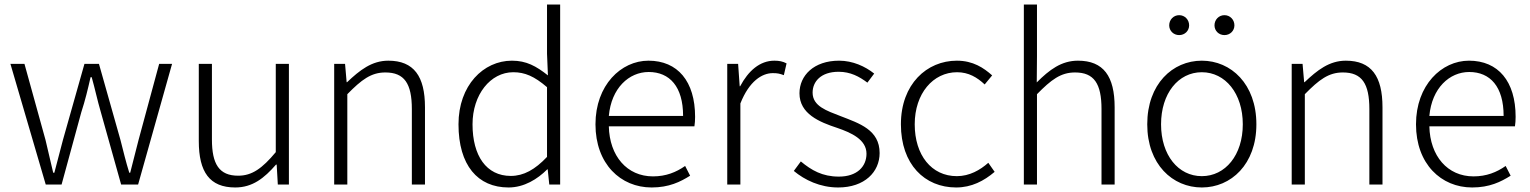

<svg xmlns="http://www.w3.org/2000/svg" viewBox="-20 -815 6756 848"><path d="M182 0H252L339 -319C356 -371 368 -421 380 -474H385C400 -421 410 -372 425 -321L515 0H590L740 -533H683L592 -197C579 -146 567 -100 555 -52H551C536 -100 525 -146 512 -197L417 -533H353L258 -197C245 -146 233 -100 220 -52H215C204 -100 193 -146 181 -197L88 -533H26Z M1019 13C1095 13 1147 -28 1199 -88H1202L1207 0H1256V-533H1198V-143C1138 -71 1093 -39 1032 -39C948 -39 916 -90 916 -199V-533H858V-192C858 -55 906 13 1019 13Z M1456 0H1514V-399C1577 -463 1619 -495 1682 -495C1766 -495 1799 -446 1799 -333V0H1857V-341C1857 -478 1808 -547 1695 -547C1622 -547 1569 -505 1513 -452H1511L1504 -533H1456Z M2226 13C2295 13 2354 -24 2397 -67H2399L2406 0H2454V-795H2396V-578L2400 -482C2348 -523 2305 -547 2241 -547C2115 -547 2005 -438 2005 -266C2005 -85 2090 13 2226 13ZM2236 -38C2128 -38 2067 -127 2067 -266C2067 -397 2146 -496 2247 -496C2298 -496 2340 -478 2396 -430V-122C2343 -66 2293 -38 2236 -38Z M2858 13C2935 13 2985 -12 3028 -39L3006 -82C2966 -54 2921 -36 2864 -36C2749 -36 2672 -126 2669 -257H3047C3049 -270 3050 -284 3050 -299C3050 -456 2973 -547 2844 -547C2723 -547 2610 -439 2610 -266C2610 -91 2721 13 2858 13ZM2669 -303C2680 -426 2758 -497 2845 -497C2938 -497 2997 -432 2997 -303Z M3192 0H3250V-358C3289 -457 3346 -492 3393 -492C3414 -492 3423 -490 3442 -483L3454 -535C3437 -544 3421 -547 3400 -547C3336 -547 3285 -502 3249 -434H3247L3240 -533H3192Z M3682 13C3799 13 3865 -56 3865 -139C3865 -242 3775 -270 3693 -302C3631 -326 3569 -346 3569 -406C3569 -454 3605 -498 3684 -498C3736 -498 3775 -477 3811 -450L3841 -490C3801 -522 3746 -547 3686 -547C3574 -547 3511 -481 3511 -403C3511 -312 3599 -276 3678 -250C3739 -229 3807 -199 3807 -136C3807 -80 3766 -35 3685 -35C3612 -35 3564 -63 3517 -102L3486 -60C3534 -20 3602 13 3682 13Z M4203 13C4271 13 4326 -16 4373 -56L4345 -96C4309 -64 4262 -37 4206 -37C4094 -37 4020 -130 4020 -266C4020 -402 4101 -496 4207 -496C4258 -496 4296 -473 4329 -442L4362 -482C4325 -515 4278 -547 4206 -547C4074 -547 3959 -444 3959 -266C3959 -89 4064 13 4203 13Z M4502 0H4560V-399C4623 -463 4665 -495 4728 -495C4812 -495 4845 -446 4845 -333V0H4903V-341C4903 -478 4854 -547 4741 -547C4668 -547 4615 -507 4559 -451L4560 -567V-795H4502Z M5188 -660C5213 -660 5232 -679 5232 -703C5232 -728 5213 -748 5188 -748C5163 -748 5144 -728 5144 -703C5144 -679 5163 -660 5188 -660ZM5388 -660C5413 -660 5432 -679 5432 -703C5432 -728 5413 -748 5388 -748C5363 -748 5344 -728 5344 -703C5344 -679 5363 -660 5388 -660ZM5288 13C5417 13 5529 -89 5529 -266C5529 -444 5417 -547 5288 -547C5159 -547 5047 -444 5047 -266C5047 -89 5159 13 5288 13ZM5288 -37C5184 -37 5108 -130 5108 -266C5108 -402 5184 -496 5288 -496C5392 -496 5469 -402 5469 -266C5469 -130 5392 -37 5288 -37Z M5685 0H5743V-399C5806 -463 5848 -495 5911 -495C5995 -495 6028 -446 6028 -333V0H6086V-341C6086 -478 6037 -547 5924 -547C5851 -547 5798 -505 5742 -452H5740L5733 -533H5685Z M6482 13C6559 13 6609 -12 6652 -39L6630 -82C6590 -54 6545 -36 6488 -36C6373 -36 6296 -126 6293 -257H6671C6673 -270 6674 -284 6674 -299C6674 -456 6597 -547 6468 -547C6347 -547 6234 -439 6234 -266C6234 -91 6345 13 6482 13ZM6293 -303C6304 -426 6382 -497 6469 -497C6562 -497 6621 -432 6621 -303Z"/></svg>

Font: Spoqa Han Sans Neo Light
Style: Regular
Weight: 300
Designer: [Spoqa Han Sans Neo] Dong-huui Kim  Younghwa Kang  Yujin Lee  [Noto Sans] Ryoko NISHIZUKA  (kana & ideographs); Paul D. 
Foundry: Spoqa (http://www.spoqa-han-sans.com)
Version: Version 1.000